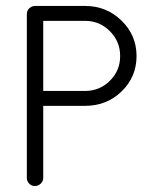

<svg xmlns="http://www.w3.org/2000/svg" viewBox="-20 -621 548 644"><path d="M125 -24Q125 -13 116.5 -5Q108 3 97 3Q86 3 78 -5Q70 -13 70 -24V-573Q70 -590 85 -598Q91 -601 97 -601H266Q337 -601 387.5 -552Q438 -503 438 -433Q438 -363 388 -314.5Q338 -266 266 -266H125ZM125 -316H266Q314 -316 348.5 -350Q383 -384 383 -433Q383 -482 348.5 -516.5Q314 -551 266 -551H125Z"/></svg>

Font: RIT Ala
Style: Regular
Weight: 400
Designer: Radhakrishan VN, Aswathy J
Version: 1.0